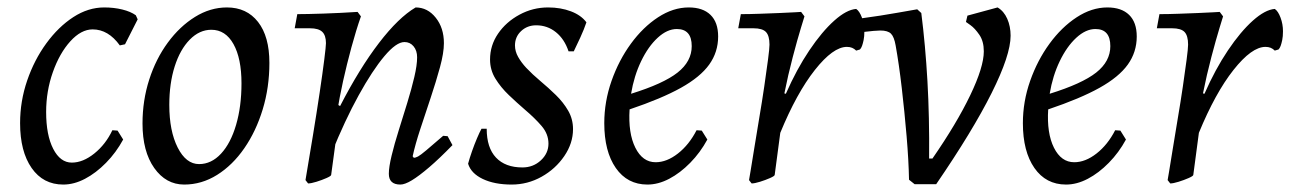

<svg xmlns="http://www.w3.org/2000/svg" viewBox="-20 -484 3468 516"><path d="M229 -405Q198 -405 169 -373Q140 -341 122 -290Q104 -239 104 -183Q104 -121 123 -84Q142 -47 173 -47Q203 -47 233.5 -71.5Q264 -96 282 -134L296 -133L311 -109Q292 -74 265 -46.5Q238 -19 208.5 -3.5Q179 12 150 12Q96 12 65 -32.5Q34 -77 34 -153Q34 -212 53 -267.5Q72 -323 104.5 -367.5Q137 -412 177 -438Q217 -464 260 -464Q286 -464 308.5 -458.5Q331 -453 345 -443L350 -432L316 -365L302 -362Q271 -405 229 -405Z M475 12Q426 12 394.5 -32.5Q363 -77 363 -152Q363 -214 381 -270Q399 -326 431 -369.5Q463 -413 504 -438.5Q545 -464 590 -464Q643 -464 673.5 -425Q704 -386 704 -315Q704 -249 686 -190Q668 -131 636.5 -85.5Q605 -40 563.5 -14Q522 12 475 12ZM515 -43Q548 -43 574 -71Q600 -99 614.5 -148.5Q629 -198 629 -260Q629 -327 607.5 -365.5Q586 -404 548 -404Q516 -404 490 -377.5Q464 -351 449.5 -305.5Q435 -260 435 -202Q435 -132 457.5 -87.5Q480 -43 515 -43Z M1056 12Q1025 12 1025 -17Q1025 -35 1032.5 -66Q1040 -97 1051.5 -133.5Q1063 -170 1074.5 -207.5Q1086 -245 1093.5 -277Q1101 -309 1101 -330Q1101 -348 1091.5 -359.5Q1082 -371 1067 -371Q1045 -371 1013 -333Q981 -295 944 -228Q907 -161 871 -72L875 -210L894 -199Q946 -300 998.5 -368.5Q1051 -437 1097 -464Q1129 -464 1151 -436.5Q1173 -409 1173 -368Q1173 -342 1162.5 -303.5Q1152 -265 1137.5 -221.5Q1123 -178 1109.5 -137Q1096 -96 1089 -64L1092 -60Q1097 -60 1103.5 -63.5Q1110 -67 1125.5 -80Q1141 -93 1171 -119L1183 -118L1196 -94Q1161 -58 1133.5 -34.5Q1106 -11 1087 0.5Q1068 12 1056 12ZM808 9 801 0Q811 -59 821 -120Q831 -181 839 -234.5Q847 -288 851.5 -324Q856 -360 856 -368Q856 -389 846 -398.5Q836 -408 813 -408H772L779 -446Q804 -446 849.5 -447.5Q895 -449 941 -452L950 -440Q937 -403 924.5 -357Q912 -311 902 -266Q892 -221 887 -186L886 -132L870 -14Q870 -11 857.5 -5.5Q845 0 830.5 4.5Q816 9 808 9Z M1288 -138Q1288 -87 1313 -60.5Q1338 -34 1384 -34Q1413 -34 1433.5 -53Q1454 -72 1454 -98Q1454 -124 1435.5 -145.5Q1417 -167 1391 -189Q1369 -208 1347.5 -228.5Q1326 -249 1311.5 -272.5Q1297 -296 1297 -324Q1297 -362 1318.5 -393.5Q1340 -425 1376 -444.5Q1412 -464 1453 -464Q1487 -464 1514.5 -453.5Q1542 -443 1556 -424Q1550 -406 1539.5 -383Q1529 -360 1522 -346H1508Q1497 -379 1474 -397.5Q1451 -416 1421 -416Q1397 -416 1380.5 -400.5Q1364 -385 1364 -362Q1364 -346 1372.5 -331Q1381 -316 1394 -302Q1411 -284 1432.5 -266Q1454 -248 1474 -228.5Q1494 -209 1507 -186.5Q1520 -164 1520 -137Q1520 -99 1496.5 -64.5Q1473 -30 1435.5 -9Q1398 12 1355 12Q1309 12 1277.5 -3Q1246 -18 1238 -44Q1242 -59 1248.5 -77.5Q1255 -96 1262 -112.5Q1269 -129 1274 -138Z M1910 -386Q1910 -344 1886 -310.5Q1862 -277 1810 -248Q1758 -219 1672 -190Q1668 -126 1687.5 -87Q1707 -48 1742 -48Q1772 -48 1802 -71.5Q1832 -95 1852 -134L1866 -133L1881 -109Q1862 -74 1835 -46.5Q1808 -19 1778.5 -3.5Q1749 12 1720 12Q1666 12 1635 -32.5Q1604 -77 1604 -153Q1604 -211 1623.5 -266.5Q1643 -322 1675.5 -366.5Q1708 -411 1748.5 -437.5Q1789 -464 1831 -464Q1869 -464 1889.5 -444Q1910 -424 1910 -386ZM1799 -406Q1773 -406 1747.5 -382.5Q1722 -359 1703 -319.5Q1684 -280 1676 -232Q1763 -259 1801 -289Q1839 -319 1839 -360Q1839 -406 1799 -406Z M1993 0Q1993 0 1997 -23.5Q2001 -47 2007 -85Q2013 -123 2020.5 -167Q2028 -211 2034 -252Q2040 -293 2044 -323.5Q2048 -354 2048 -364Q2048 -388 2038.5 -398Q2029 -408 2005 -408H1964L1971 -446Q1994 -446 2021.5 -447Q2049 -448 2074.5 -449Q2100 -450 2116.5 -451Q2133 -452 2133 -452L2142 -440Q2142 -440 2132.5 -409Q2123 -378 2110.5 -330.5Q2098 -283 2088 -233L2092 -232Q2121 -298 2155 -348.5Q2189 -399 2222 -428.5Q2255 -458 2281 -460Q2290 -454 2296.5 -436.5Q2303 -419 2303 -400Q2303 -386 2301 -376.5Q2299 -367 2297 -361.5Q2295 -356 2293 -353.5Q2291 -351 2291 -351L2281 -348Q2276 -353 2270 -355.5Q2264 -358 2256 -358Q2219 -358 2170 -296Q2121 -234 2077 -127L2062 -14Q2062 -11 2049.5 -5.5Q2037 0 2022.5 4.5Q2008 9 2000 9Z M2438 11 2423 -1Q2422 -53 2416.5 -118Q2411 -183 2403.5 -247.5Q2396 -312 2387 -362Q2383 -385 2374.5 -393.5Q2366 -402 2346 -402Q2341 -402 2328 -401Q2315 -400 2304.5 -398.5Q2294 -397 2294 -397L2297 -435Q2320 -438 2345.5 -442Q2371 -446 2393.5 -450Q2416 -454 2430.5 -456.5Q2445 -459 2445 -459L2456 -449Q2467 -362 2472.5 -266Q2478 -170 2477 -58H2486Q2551 -152 2587.5 -228Q2624 -304 2624 -346Q2624 -373 2612 -390.5Q2600 -408 2588 -416.5Q2576 -425 2576 -425L2580 -442L2661 -464Q2678 -454 2687 -433.5Q2696 -413 2696 -388Q2696 -336 2645 -234Q2594 -132 2496 11Z M3035 -386Q3035 -344 3011 -310.5Q2987 -277 2935 -248Q2883 -219 2797 -190Q2793 -126 2812.5 -87Q2832 -48 2867 -48Q2897 -48 2927 -71.5Q2957 -95 2977 -134L2991 -133L3006 -109Q2987 -74 2960 -46.5Q2933 -19 2903.5 -3.5Q2874 12 2845 12Q2791 12 2760 -32.5Q2729 -77 2729 -153Q2729 -211 2748.5 -266.5Q2768 -322 2800.5 -366.5Q2833 -411 2873.5 -437.5Q2914 -464 2956 -464Q2994 -464 3014.5 -444Q3035 -424 3035 -386ZM2924 -406Q2898 -406 2872.5 -382.5Q2847 -359 2828 -319.5Q2809 -280 2801 -232Q2888 -259 2926 -289Q2964 -319 2964 -360Q2964 -406 2924 -406Z M3118 0Q3118 0 3122 -23.5Q3126 -47 3132 -85Q3138 -123 3145.5 -167Q3153 -211 3159 -252Q3165 -293 3169 -323.5Q3173 -354 3173 -364Q3173 -388 3163.5 -398Q3154 -408 3130 -408H3089L3096 -446Q3119 -446 3146.5 -447Q3174 -448 3199.5 -449Q3225 -450 3241.5 -451Q3258 -452 3258 -452L3267 -440Q3267 -440 3257.5 -409Q3248 -378 3235.5 -330.5Q3223 -283 3213 -233L3217 -232Q3246 -298 3280 -348.5Q3314 -399 3347 -428.5Q3380 -458 3406 -460Q3415 -454 3421.5 -436.5Q3428 -419 3428 -400Q3428 -386 3426 -376.5Q3424 -367 3422 -361.5Q3420 -356 3418 -353.5Q3416 -351 3416 -351L3406 -348Q3401 -353 3395 -355.5Q3389 -358 3381 -358Q3344 -358 3295 -296Q3246 -234 3202 -127L3187 -14Q3187 -11 3174.5 -5.5Q3162 0 3147.5 4.5Q3133 9 3125 9Z"/></svg>

Font: Alegreya
Style: Italic
Weight: 400
Italic angle: -7°
Designer: Juan Pablo del Peral
Foundry: Huerta Tipografica
Version: Version 2.009